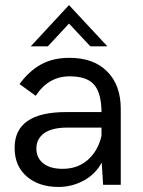

<svg xmlns="http://www.w3.org/2000/svg" viewBox="-20 -722 560 750"><path d="M249.5 -629.9 167 -541H100.1L249.5 -702.1L399.4 -541H333ZM251.5 -496.1Q346.2 -496.1 398.9 -442.6Q451.7 -389.2 451.7 -297.4V0H382.8L377.4 -86.9Q352.5 -41 306.6 -16.4Q260.7 8.3 208.5 8.3Q132.3 8.3 84.7 -32.5Q37.1 -73.2 37.1 -144.5Q37.1 -284.2 238.3 -284.2H376.5Q376 -357.4 348.1 -390.6Q320.3 -423.8 252.4 -423.8Q168.9 -423.8 119.6 -347.7L56.2 -393.6Q93.3 -444.3 140.1 -470.2Q187 -496.1 251.5 -496.1ZM224.6 -62.5Q284.2 -62.5 324 -98.4Q363.8 -134.3 376.5 -191.9V-223.6H243.2Q183.1 -223.6 152.6 -201.7Q122.1 -179.7 122.1 -141.6Q122.1 -105.5 148.9 -84Q175.8 -62.5 224.6 -62.5Z"/></svg>

Font: HK Grotesk Medium Legacy
Style: Regular
Weight: 500
Designer: Alfredo Marco Pradil
Foundry: Hanken Design Co.
Version: Version 2.022;PS 002.022;hotconv 1.0.88;makeotf.lib2.5.64775